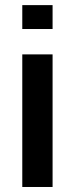

<svg xmlns="http://www.w3.org/2000/svg" viewBox="-20 -745 299 765"><path d="M189.5 -724.6V-629.4H68.8V-724.6ZM189.5 -528.3V0H68.8V-528.3Z"/></svg>

Font: Arimo SemiBold
Style: Regular
Weight: 600
Designer: Steve Matteson
Foundry: Monotype Imaging Inc.
Version: Version 1.33